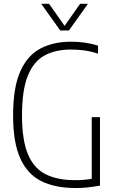

<svg xmlns="http://www.w3.org/2000/svg" viewBox="-20 -964 598 990"><path d="M369.5 5.5Q264.5 5.5 192.8 -30.2Q121 -66 84.2 -148Q47.5 -230 47.5 -369Q47.5 -511 83.8 -594Q120 -677 187 -713Q254 -749 347 -749Q419.5 -749 485.5 -729V-687.5Q448.5 -699.5 414.2 -704Q380 -708.5 345.5 -708.5Q266 -708.5 209.8 -678Q153.5 -647.5 123.5 -573.5Q93.5 -499.5 93.5 -369Q93.5 -242 124 -169Q154.5 -96 215.5 -65.5Q276.5 -35 368 -35Q413.5 -35 453 -42V-360H495.5V-7Q458 0 428.5 2.8Q399 5.5 369.5 5.5ZM290.5 -807 192.5 -944.5H233L313 -830.5L393 -944.5H433.5L335.5 -807Z"/></svg>

Font: Encode Sans Condensed ExtraLight
Style: Regular
Weight: 200
Width: 3
Designer: Multiple Designers
Foundry: Impallari Type
Version: Version 3.000; ttfautohint (v1.8.3) -l 8 -r 50 -G 200 -x 14 